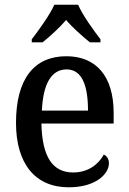

<svg xmlns="http://www.w3.org/2000/svg" viewBox="-20 -786 547 816"><path d="M115 -619V-606H161C193 -632 233 -668 261 -701C289 -668 330 -632 362 -606H407V-619C378 -657 331 -721 312 -766H211C191 -721 144 -657 115 -619ZM272 10C389 10 443 -48 443 -92C443 -111 433 -124 421 -129C399 -88 355 -53 291 -53C205 -53 159 -117 156 -261H463V-306C463 -464 387 -547 262 -547C126 -547 48 -452 48 -264C48 -91 129 10 272 10ZM354 -316H158C163 -429 198 -491 263 -491C329 -491 354 -422 354 -316Z"/></svg>

Font: Noto Serif Tamil SemiCondensed Medium
Style: Regular
Weight: 500
Width: 4
Designer: Indian Type Foundry, Tom Grace, and the Monotype Design Team
Foundry: Monotype Imaging Inc.
Version: Version 2.004